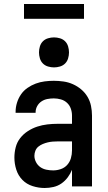

<svg xmlns="http://www.w3.org/2000/svg" viewBox="-20 -932 540 960"><path d="M203 8Q173 8 143 -1.5Q113 -11 92 -32.5Q71 -54 61.5 -83.5Q52 -113 52 -144Q52 -170 58.5 -195.5Q65 -221 81 -241.5Q97 -262 119.5 -276.5Q142 -291 166.5 -299Q191 -307 217 -310Q243 -313 269 -313H340V-354Q340 -372 334 -389Q328 -406 315 -418Q302 -430 284.5 -435Q267 -440 249 -440Q233 -440 217 -437Q201 -434 187.5 -425Q174 -416 166 -401.5Q158 -387 158 -371V-368H58V-373Q58 -396 65 -418.5Q72 -441 85 -460Q98 -479 117.5 -492.5Q137 -506 158.5 -514Q180 -522 203 -525Q226 -528 249 -528Q273 -528 297.5 -524.5Q322 -521 344.5 -511Q367 -501 386 -485Q405 -469 417.5 -448Q430 -427 435 -402.5Q440 -378 440 -354V0H340V-83Q332 -63 318.5 -45Q305 -27 287 -14.5Q269 -2 247 3Q225 8 203 8ZM246 -80Q265 -80 284 -86.5Q303 -93 316 -107.5Q329 -122 334.5 -141Q340 -160 340 -180V-225H269Q256 -225 243.5 -224Q231 -223 218.5 -220Q206 -217 194 -212Q182 -207 172 -199Q162 -191 157 -178.5Q152 -166 152 -153Q152 -137 160 -121.5Q168 -106 181.5 -96.5Q195 -87 212 -83.5Q229 -80 246 -80ZM250 -595Q235 -595 220 -599.5Q205 -604 194.5 -614.5Q184 -625 179.5 -640Q175 -655 175 -670Q175 -685 179.5 -700Q184 -715 194.5 -725.5Q205 -736 220 -740.5Q235 -745 250 -745Q265 -745 280 -740.5Q295 -736 305.5 -725.5Q316 -715 320.5 -700Q325 -685 325 -670Q325 -655 320.5 -640Q316 -625 305.5 -614.5Q295 -604 280 -599.5Q265 -595 250 -595ZM100 -838V-912H400V-838Z"/></svg>

Font: Iosevka Semibold
Style: Regular
Weight: 600
Monospace: yes
Designer: Belleve Invis
Foundry: Belleve Invis
Version: Version 33.2.3; ttfautohint (v1.8.4)